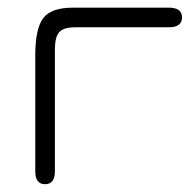

<svg xmlns="http://www.w3.org/2000/svg" viewBox="-20 -470 508 497"><path d="M175.8 -399.4Q144.5 -399.4 133.3 -386.7Q122.1 -374 122.1 -341.8V-26.4Q122.1 6.8 96.7 6.8Q71.3 6.8 71.3 -26.4V-327.1Q71.3 -395.5 91.8 -422.9Q112.3 -450.2 168.9 -450.2H417Q451.2 -450.2 451.2 -424.8Q451.2 -399.4 417 -399.4Z"/></svg>

Font: Jura
Style: Book
Weight: 400
Version: Version 2.5